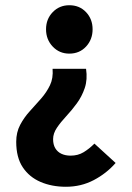

<svg xmlns="http://www.w3.org/2000/svg" viewBox="-20 -528 503 734"><path d="M232 186Q178 186 135 167.5Q92 149 67 111.5Q42 74 42 14Q42 -22 57 -50.5Q72 -79 94 -103Q116 -127 137 -151Q158 -175 171 -202Q184 -229 181 -265H309Q315 -224 304 -191.5Q293 -159 273.5 -132.5Q254 -106 233 -83.5Q212 -61 197.5 -39.5Q183 -18 183 4Q183 25 191.5 39Q200 53 215 60Q230 67 250 67Q278 67 299.5 54Q321 41 341 21L422 95Q387 135 338.5 160.5Q290 186 232 186ZM245 -323Q207 -323 181.5 -350Q156 -377 156 -416Q156 -455 181.5 -481.5Q207 -508 245 -508Q284 -508 309 -481.5Q334 -455 334 -416Q334 -377 309 -350Q284 -323 245 -323Z"/></svg>

Font: Source Sans 3
Style: Bold
Weight: 700
Designer: Paul D. Hunt
Foundry: Adobe
Version: Version 3.052;hotconv 1.1.0;makeotfexe 2.6.0